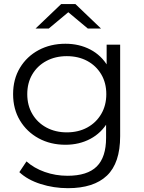

<svg xmlns="http://www.w3.org/2000/svg" viewBox="-20 -751 725 969"><path d="M323 198.7Q251.3 198.7 185.2 177.7Q119.1 156.7 77.6 117.8L113.7 63.6Q151.4 97.5 205.8 116.8Q260.3 136.1 320.7 136.1Q420.8 136.1 468.1 89.3Q515.4 42.5 515.4 -55.5V-185.8L525.4 -275.8L518.2 -366.4V-525.5H586.4V-63.6Q586.4 71.6 519.8 135.2Q453.2 198.7 323 198.7ZM310.3 -20.4Q234.9 -20.4 175.1 -52.9Q115.3 -85.4 80.7 -143Q46.1 -200.5 46.1 -275.8Q46.1 -351.5 80.7 -408.8Q115.3 -466.2 175.1 -498.2Q234.9 -530.2 310.3 -530.2Q379.9 -530.2 435.8 -501Q491.7 -471.9 525.1 -415.1Q558.4 -358.3 558.4 -275.8Q558.4 -193.7 525.1 -136.7Q491.7 -79.7 435.8 -50.1Q379.9 -20.4 310.3 -20.4ZM317.1 -83Q375.4 -83 420.3 -107.4Q465.1 -131.8 490.8 -175.5Q516.5 -219.1 516.5 -275.8Q516.5 -332.9 490.8 -376.1Q465.1 -419.3 420.3 -443.5Q375.4 -467.6 317.1 -467.6Q259.7 -467.6 214.3 -443.5Q169 -419.3 143.3 -376.1Q117.6 -332.9 117.6 -275.8Q117.6 -219.1 143.3 -175.5Q169 -131.8 214.3 -107.4Q259.7 -83 317.1 -83ZM159.4 -607 288.8 -730.6H360.5L489.8 -607H423.2L296.7 -712.6H352.6L226.1 -607Z"/></svg>

Font: Montserrat Alternates Thin
Style: Regular
Weight: 100
Designer: Julieta Ulanovsky
Foundry: Julieta Ulanovsky
Version: Version 9.000